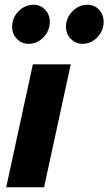

<svg xmlns="http://www.w3.org/2000/svg" viewBox="-20 -786 455 806"><path d="M6 0 118 -516H277L165 0ZM101 -602Q71 -602 51 -622.5Q31 -643 31 -674Q31 -712 58 -739Q85 -766 121 -766Q150 -766 169.5 -745.5Q189 -725 189 -694Q189 -657 162.5 -629.5Q136 -602 101 -602ZM327 -602Q298 -602 277.5 -622.5Q257 -643 257 -674Q257 -711 284 -738.5Q311 -766 347 -766Q376 -766 395.5 -745.5Q415 -725 415 -694Q415 -657 388.5 -629.5Q362 -602 327 -602Z"/></svg>

Font: Red Hat Text
Style: Bold Italic
Weight: 700
Italic angle: -12°
Designer: Pentagram, MCKL
Foundry: Pentagram, MCKL
Version: Version 1.023; ttfautohint (v1.8.3)